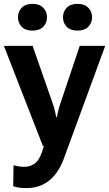

<svg xmlns="http://www.w3.org/2000/svg" viewBox="-20 -750 559 983"><path d="M47.6 202.9Q61.3 208.3 77.5 210.6Q93.8 212.9 115.5 212.9Q184.1 212.9 231.8 174.4Q279.5 136 307.1 61.3L518.6 -515.1H388.2L287.6 -215.8Q281.5 -197 278 -181.6Q274.4 -166.3 271 -149.9H267.8Q264.6 -166.3 261.2 -181.8Q257.8 -197.3 251.5 -215.8L147 -515.1H0L199.7 -2.4L204.8 -2.2Q187 62.5 162.5 83.4Q137.9 104.2 104.7 104.2Q91.1 104.2 76.2 101.9Q61.3 99.6 49.3 95.7ZM72 -661.4Q72 -632.8 91.1 -613Q110.1 -593.3 146 -593.3Q182.1 -593.3 201.4 -613Q220.7 -632.8 220.7 -661.4Q220.7 -690.7 201.4 -710.4Q182.1 -730.2 146.2 -730.2Q110.4 -730.2 91.2 -710.4Q72 -690.7 72 -661.4ZM302.5 -661.4Q302.5 -632.8 321.4 -613Q340.3 -593.3 376.5 -593.3Q412.6 -593.3 432 -613Q451.4 -632.8 451.4 -661.4Q451.4 -690.7 432 -710.4Q412.6 -730.2 376.7 -730.2Q340.6 -730.2 321.5 -710.4Q302.5 -690.7 302.5 -661.4Z"/></svg>

Font: Roboto Flex
Style: Regular
Weight: 400
Designer: Berlow after Robertson
Foundry: Google
Version: Version 3.200;gftools[0.9.32]